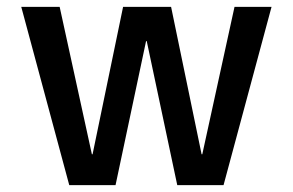

<svg xmlns="http://www.w3.org/2000/svg" viewBox="-20 -540 854 560"><path d="M154 -520 248 -90H250L339 -520H479L568 -90H570L664 -520H772L632 0H497L408 -420H406L317 0H182L42 -520Z"/></svg>

Font: Mplus 1p Medium
Style: Regular
Weight: 500
Version: Version 1.061